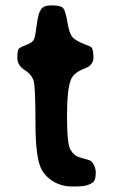

<svg xmlns="http://www.w3.org/2000/svg" viewBox="-20 -675 418 698"><path d="M259.8 2.9H240.2Q206.5 2.9 177.7 -12.9Q148.9 -28.8 132.8 -55.7Q108.9 -96.2 108.9 -228Q108.9 -359.4 102.1 -381.8Q95.2 -404.3 69.1 -420.9Q43 -437.5 43 -464.8Q43 -492.2 48.6 -498Q54.2 -503.9 76.7 -512.2Q99.1 -520.5 104 -533Q108.9 -545.4 113.8 -585.4Q118.7 -625.5 128.7 -640.4Q138.7 -655.3 163.1 -655.3H171.4Q203.1 -655.3 210.9 -643.8Q218.8 -632.3 225.1 -594.2Q231.4 -556.2 241.5 -542.5Q251.5 -528.8 281 -517.1Q310.5 -505.4 311.5 -503.9Q319.8 -495.1 319.8 -466.6Q319.8 -438 288.6 -426.3Q249 -411.6 238.3 -386.7Q223.6 -353 223.6 -252.2Q223.6 -151.4 236.6 -129.9Q249.5 -108.4 271 -102.5Q307.6 -92.8 311 -89.4Q328.1 -72.3 328.1 -46.4Q328.1 -20.5 318.4 -12.7Q298.8 2.9 259.8 2.9Z"/></svg>

Font: Averia Sans
Style: Bold
Weight: 700
Version: Version 1.0